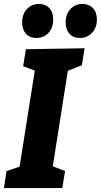

<svg xmlns="http://www.w3.org/2000/svg" viewBox="-26 -951 510 971"><path d="M402 -707 388 -621 317 -593 241 -110 303 -86 289 0H-6L7 -86L73 -108L150 -594L91 -616L105 -702ZM86 -838Q86 -879 110 -905Q134 -931 171 -931Q204 -931 223.5 -910Q243 -889 243 -852Q243 -810 219 -784.5Q195 -759 158 -759Q124 -759 105 -780.5Q86 -802 86 -838ZM306 -838Q306 -879 330 -905Q354 -931 391 -931Q424 -931 444 -910Q464 -889 464 -852Q464 -811 439.5 -785Q415 -759 378 -759Q344 -759 325 -780.5Q306 -802 306 -838Z"/></svg>

Font: Bitter Pro ExtraBold
Style: Italic
Weight: 800
Italic angle: -9°
Designer: Sol Matas, and Bitter project Authors
Foundry: Sol Matas
Version: Version 1.010